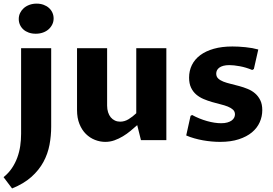

<svg xmlns="http://www.w3.org/2000/svg" viewBox="-46 -789 1536 1081"><path d="M-25.9 208.5Q2.4 185.5 21.2 157.5Q40 129.4 51.5 97.9Q63 66.4 67.9 32.7Q72.8 -1 72.8 -35.6V-517.6H242.2V-76.2Q242.2 -24.4 232.7 26.4Q223.1 77.1 198.5 122.8Q173.8 168.5 131.1 206.8Q88.4 245.1 22 272ZM155.3 -599.1Q133.3 -599.1 115.7 -605.5Q98.1 -611.8 85.7 -623Q73.2 -634.3 66.4 -649.4Q59.6 -664.6 59.6 -682.1Q59.6 -700.2 67.1 -715.8Q74.7 -731.4 87.9 -743.2Q101.1 -754.9 119.6 -761.7Q138.2 -768.6 160.2 -768.6Q181.6 -768.6 199.5 -762Q217.3 -755.4 229.7 -744.1Q242.2 -732.9 249 -717.8Q255.9 -702.6 255.9 -685.1Q255.9 -667 248.3 -651.4Q240.7 -635.7 227.5 -624Q214.4 -612.3 195.8 -605.7Q177.2 -599.1 155.3 -599.1Z M387.7 -517.6H557.1V-194.3Q557.1 -173.8 562.5 -157Q567.9 -140.1 577.6 -128.4Q587.4 -116.7 600.8 -110.4Q614.3 -104 630.4 -104Q655.3 -104 678 -117.9Q700.7 -131.8 721.2 -151.4V-517.6H890.6V0H747.6L726.6 -84.5Q709 -68.8 688.7 -52Q668.5 -35.2 645.8 -21.5Q623 -7.8 598.4 1Q573.7 9.8 546.9 9.8Q517.1 9.8 488.5 -1.5Q460 -12.7 437.5 -34.9Q415 -57.1 401.4 -90.8Q387.7 -124.5 387.7 -169.4Z M1026.9 -136.7 1035.6 -141.6Q1076.2 -119.6 1119.6 -107.4Q1163.1 -95.2 1199.2 -95.2Q1219.2 -95.2 1233.9 -99.4Q1248.5 -103.5 1258.1 -110.4Q1267.6 -117.2 1272.2 -126.2Q1276.9 -135.3 1276.9 -145Q1276.9 -161.1 1265.9 -171.4Q1254.9 -181.6 1236.6 -189Q1218.3 -196.3 1195.1 -201.9Q1171.9 -207.5 1147.7 -214.6Q1123.5 -221.7 1100.3 -231.4Q1077.1 -241.2 1058.8 -256.8Q1040.5 -272.5 1029.5 -295.7Q1018.6 -318.8 1018.6 -352.1Q1018.6 -390.6 1034.4 -422.9Q1050.3 -455.1 1081.3 -478.3Q1112.3 -501.5 1157.7 -514.4Q1203.1 -527.3 1262.7 -527.3Q1277.8 -527.3 1296.9 -526.4Q1315.9 -525.4 1335.7 -523.4Q1355.5 -521.5 1374.3 -518.1Q1393.1 -514.6 1408.2 -510.3L1383.3 -400.4L1374 -395Q1338.9 -409.7 1304.4 -416Q1270 -422.4 1245.6 -422.4Q1225.6 -422.4 1211.4 -418.5Q1197.3 -414.6 1188.5 -408Q1179.7 -401.4 1175.5 -392.8Q1171.4 -384.3 1171.4 -374.5Q1171.4 -357.4 1182.6 -346.9Q1193.8 -336.4 1211.9 -329.3Q1230 -322.3 1253.4 -316.7Q1276.9 -311 1301 -304.4Q1325.2 -297.9 1348.6 -288.3Q1372.1 -278.8 1390.1 -263.2Q1408.2 -247.6 1419.4 -224.9Q1430.7 -202.1 1430.7 -168.9Q1430.7 -133.3 1416.3 -100.8Q1401.9 -68.4 1372.6 -43.9Q1343.3 -19.5 1298.6 -4.9Q1253.9 9.8 1193.4 9.8Q1170.4 9.8 1145.8 7.6Q1121.1 5.4 1096.4 1Q1071.8 -3.4 1047.6 -10.3Q1023.4 -17.1 1002.4 -26.4Z"/></svg>

Font: Proza Libre
Style: Bold
Weight: 700
Designer: Jasper de Waard
Foundry: Jasper de Waard
Version: Version 1.000; ttfautohint (v1.4.1.8-43bc)